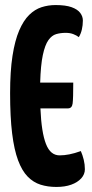

<svg xmlns="http://www.w3.org/2000/svg" viewBox="-20 -730 366 760"><path d="M203 10Q169 10 140.5 1Q112 -8 89.5 -31Q67 -54 51.5 -95.5Q36 -137 28 -202Q20 -267 20 -361Q20 -448 29.5 -509Q39 -570 56 -609.5Q73 -649 95.5 -671Q118 -693 144.5 -701.5Q171 -710 200 -710Q240 -710 263.5 -701.5Q287 -693 297.5 -679Q308 -665 308 -649Q308 -630 304 -613Q300 -596 292 -583Q283 -590 270 -595Q257 -600 240 -600Q220 -600 202.5 -595Q185 -590 171.5 -571Q158 -552 149.5 -512Q141 -472 139 -403H270Q270 -340 267.5 -320.5Q265 -301 249 -301H140Q142 -253 147.5 -218Q153 -183 162 -160Q171 -137 184.5 -126Q198 -115 216 -115Q234 -115 254.5 -119Q275 -123 300 -132Q307 -116 311.5 -97.5Q316 -79 316 -60Q316 -40 301.5 -24Q287 -8 262 1Q237 10 203 10Z"/></svg>

Font: Yanone Kaffeesatz ExtraLight
Style: Regular
Weight: 200
Designer: Yanone (Cyrillic: Daniel Pouzeot, Huerta Tipografica, and Cyreal)
Foundry: Yanone
Version: Version 2.003